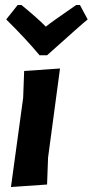

<svg xmlns="http://www.w3.org/2000/svg" viewBox="-20 -747 372 771"><path d="M301 -727 332 -669Q307 -649 169 -525H139Q82 -593 5 -669L51 -727H66Q132 -673 164 -640Q183 -656 286 -727ZM221 -472 173 -114 169 -6 24 4 73 -354 77 -462Z"/></svg>

Font: Alegreya Sans ExtraBold
Style: Italic
Weight: 800
Italic angle: -7°
Designer: Juan Pablo del Peral
Foundry: Huerta Tipografica
Version: Version 2.007